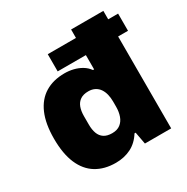

<svg xmlns="http://www.w3.org/2000/svg" viewBox="-167 -870 1001 1026"><g transform="rotate(-30 333.5 -356.5)"><path d="M259 12Q189 12 139 -18.5Q89 -49 62.5 -110.5Q36 -172 36 -265Q36 -357 62.5 -418Q89 -479 139 -509.5Q189 -540 259 -540Q287 -540 313.5 -533.5Q340 -527 362.5 -513.5Q385 -500 400 -479H407V-725H606V0H444L430 -75H423Q395 -30 353 -9Q311 12 259 12ZM321 -135Q352 -135 371.5 -150Q391 -165 400 -190.5Q409 -216 409 -247V-280Q409 -303 404 -323.5Q399 -344 388.5 -359.5Q378 -375 361 -384Q344 -393 321 -393Q290 -393 271 -380Q252 -367 243.5 -344Q235 -321 235 -290V-237Q235 -206 243.5 -183Q252 -160 271 -147.5Q290 -135 321 -135ZM233 -567V-673H667V-567Z"/></g></svg>

Font: Archivo SemiBold Black
Style: Regular
Weight: 900
Version: Version 2.001